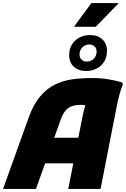

<svg xmlns="http://www.w3.org/2000/svg" viewBox="-41 -1240 827 1260"><path d="M-21 0 147 -468Q178 -554 221.5 -606Q265 -658 318.5 -684.5Q372 -711 434 -719.5Q496 -728 563 -728Q620 -728 668.5 -720Q717 -712 758 -700L766 -688Q754 -661 743.5 -621.5Q733 -582 727 -552L619 0H407L440 -168H255L195 0ZM359 -460 315 -336H473L503 -488Q506 -505 510.5 -520Q515 -535 519 -549Q502 -552 491 -552Q434 -552 405 -529.5Q376 -507 359 -460ZM525 -774Q474 -774 443.5 -802Q413 -830 413 -878Q413 -920 432 -949.5Q451 -979 482 -994.5Q513 -1010 549 -1010Q600 -1010 630.5 -982Q661 -954 661 -906Q661 -864 642 -834.5Q623 -805 592 -789.5Q561 -774 525 -774ZM529 -836Q556 -836 574.5 -854.5Q593 -873 593 -902Q593 -923 579.5 -935.5Q566 -948 545 -948Q518 -948 499.5 -929.5Q481 -911 481 -882Q481 -861 494.5 -848.5Q508 -836 529 -836ZM447 -1064V-1068L559 -1220H735V-1216L587 -1064Z"/></svg>

Font: Kufam Black
Style: Italic
Weight: 900
Italic angle: -11°
Designer: Artur Schmal
Foundry: Original Type
Version: Version 1.301; ttfautohint (v1.8.3)